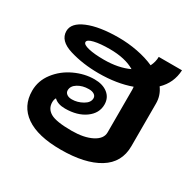

<svg xmlns="http://www.w3.org/2000/svg" viewBox="-134 -727 892 880"><g transform="rotate(30 312.0 -286.5)"><path d="M537 -468Q562 -434 562 -392V-166Q562 -79 489.5 -34.5Q417 10 289 10Q167 10 104 -34Q41 -78 41 -159Q41 -212 74.5 -255.5Q108 -299 159.5 -323Q211 -347 263 -347Q307 -347 333.5 -326Q360 -305 360 -269Q360 -223 318.5 -193Q277 -163 212 -163Q173 -163 153 -183Q147 -173 147 -159Q147 -125 177 -107.5Q207 -90 289 -90Q354 -90 395 -111Q436 -132 436 -166V-392Q436 -402 435 -407Q360 -380 264 -380Q181 -380 110.5 -401.5Q40 -423 40 -474Q40 -517 101 -542.5Q162 -568 264 -568Q314 -568 363.5 -558.5Q413 -549 453 -531Q466 -557 466 -583H589Q586 -515 537 -468ZM386 -472Q336 -502 254 -502Q204 -502 172.5 -494.5Q141 -487 141 -474Q141 -461 172.5 -453.5Q204 -446 254 -446Q331 -446 386 -472ZM181 -242Q181 -230 191 -222.5Q201 -215 218 -215Q247 -215 274.5 -230.5Q302 -246 302 -269Q302 -281 291.5 -288Q281 -295 263 -295Q230 -295 205.5 -280Q181 -265 181 -242Z"/></g></svg>

Font: KoHo
Style: Bold
Weight: 700
Designer: Cadson Demak & Katatrad Team
Foundry: Cadson Demak Co.,Ltd.
Version: Version 1.000; ttfautohint (v1.6)